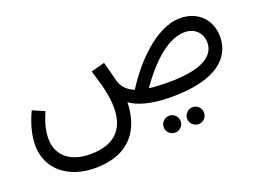

<svg xmlns="http://www.w3.org/2000/svg" viewBox="-92 -585 1399 1033"><g transform="rotate(-20 607.5 -69.0)"><path d="M298 232C518 232 580 91 583 -42C623 -12 696 13 817 13C1077 13 1172 -85 1172 -203C1172 -301 1104 -370 1003 -370C860 -370 718 -211 643 -91C605 -107 583 -129 570 -160C562 -181 559 -208 537 -284L459 -263C483 -182 505 -115 505 -39C505 61 461 153 300 153C193 153 116 100 116 -3C116 -46 127 -90 152 -148L84 -177C47 -98 37 -36 37 6C37 150 154 232 298 232ZM998 -291C1066 -291 1097 -243 1097 -197C1097 -111 1001 -67 833 -67C787 -67 749 -69 717 -73C781 -167 892 -291 998 -291ZM903 200C930 200 951 178 951 152C951 125 930 103 903 103C876 103 854 125 854 152C854 178 876 200 903 200ZM769 200C796 200 817 178 817 152C817 125 796 103 769 103C742 103 720 125 720 152C720 178 742 200 769 200Z"/></g></svg>

Font: Noto Sans Arabic UI SmCn
Style: Regular
Weight: 400
Width: 4
Designer: Monotype Design Team, Nadine Chahine and Nizar Qandah
Foundry: Monotype Imaging Inc.
Version: Version 2.010